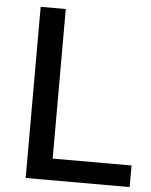

<svg xmlns="http://www.w3.org/2000/svg" viewBox="-54 -804 669 848"><g transform="rotate(5 281.0 -379.5)"><path d="M91.8 0V-758.8H203.1V-95.7H552.7V0Z"/></g></svg>

Font: Gothic A1 SemiBold
Style: Regular
Weight: 600
Version: Version 2.50